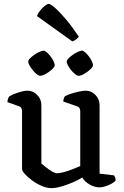

<svg xmlns="http://www.w3.org/2000/svg" viewBox="-20 -969 639 993"><path d="M246 4Q222 4 195.5 -7.5Q169 -19 146 -36Q123 -53 108.5 -69Q94 -85 94 -95V-394Q94 -402 91 -409Q88 -416 79 -419L18 -441Q20 -455 23 -462Q26 -469 30 -472Q47 -482 75.5 -491Q104 -500 122 -500Q151 -500 172.5 -478Q194 -456 194 -425V-123Q205 -114 219.5 -102.5Q234 -91 249.5 -82Q265 -73 276 -73Q288 -73 309 -78.5Q330 -84 353 -93Q376 -102 395 -110V-394Q395 -402 391.5 -409Q388 -416 379 -419L307 -444Q308 -455 311 -462.5Q314 -470 317 -472Q328 -478 348 -484.5Q368 -491 389.5 -495.5Q411 -500 423 -500Q452 -500 473.5 -478Q495 -456 495 -425V-71L570 -62Q572 -59 575 -52Q578 -45 578 -36Q572 -27 557 -19Q542 -11 525 -5.5Q508 0 496 0Q469 0 443 -15Q417 -30 406 -51Q385 -38 356 -25.5Q327 -13 297.5 -4.5Q268 4 246 4ZM386 -577Q379 -577 368.5 -585.5Q358 -594 348 -606Q338 -618 331.5 -630.5Q325 -643 325 -650Q325 -658 334.5 -667.5Q344 -677 357 -686Q370 -695 383 -701Q396 -707 403 -707Q411 -707 420.5 -698.5Q430 -690 439.5 -677.5Q449 -665 455 -652.5Q461 -640 461 -632Q461 -623 447 -610Q433 -597 415.5 -587Q398 -577 386 -577ZM187 -577Q180 -577 170 -585Q160 -593 150 -605.5Q140 -618 133 -630Q126 -642 126 -650Q126 -658 135.5 -667.5Q145 -677 158 -686Q171 -695 184.5 -701Q198 -707 205 -707Q212 -707 222 -698.5Q232 -690 241.5 -677.5Q251 -665 257 -652.5Q263 -640 263 -632Q263 -623 249 -610Q235 -597 217 -587Q199 -577 187 -577ZM354 -755 171 -886Q176 -900 187.5 -914.5Q199 -929 212 -939Q225 -949 232 -949Q241 -949 265 -928Q289 -907 321.5 -868.5Q354 -830 388 -779Q384 -774 374.5 -766Q365 -758 354 -755Z"/></svg>

Font: Texturina Medium 12pt Medium
Style: Regular
Weight: 500
Version: Version 1.002